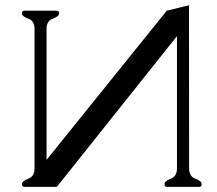

<svg xmlns="http://www.w3.org/2000/svg" viewBox="-20 -727 843 747"><path d="M668.5 -586.4 201.2 0H75.7Q65.4 0 65.4 -10.3Q65.4 -22.9 89.8 -31.7Q114.3 -40.5 114.3 -71.8V-614.3Q114.3 -646 89.8 -654.5Q65.4 -663.1 65.4 -675.3Q65.4 -685.5 75.7 -685.5H199.7Q210 -685.5 210 -675.3Q210 -663.1 185.5 -654.5Q161.1 -646 161.1 -614.3V-105L628.9 -685.5L715.3 -706.5L715.8 -71.8Q715.8 -40.5 740.2 -31.7Q764.6 -22.9 764.6 -10.3Q764.6 0 754.4 0H629.9Q620.1 0 620.1 -10.3Q620.1 -22.9 644.3 -31.7Q668.5 -40.5 668.5 -71.8Z"/></svg>

Font: Caudex
Style: Regular
Weight: 400
Version: Version 1.04